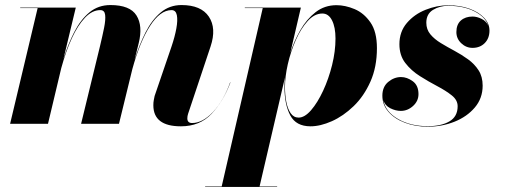

<svg xmlns="http://www.w3.org/2000/svg" viewBox="-20 -490 2004 760"><path d="M451 0H301L376 -308Q385.5 -347.5 392 -379.8Q398.5 -412 396.2 -431Q394 -450 377 -450Q345 -450 316.5 -420Q288 -390 264.2 -338.2Q240.5 -286.5 222.5 -220.5L170 0H20L129 -458H60V-460H280L231 -256Q249 -314.5 274 -363.2Q299 -412 334 -441Q369 -470 417 -470Q494.5 -470 520.2 -428.8Q546 -387.5 529 -319L512.5 -252.5Q531 -312 556 -361.5Q581 -411 616 -440.5Q651 -470 698.5 -470Q776 -470 806.8 -424Q837.5 -378 813.5 -306L724.5 -39.5Q721.5 -30.5 721.5 -21.5Q721.5 -3 740.5 -3Q782 -3 823.5 -47.2Q865 -91.5 891 -164L892 -163Q863.5 -88 817 -39Q770.5 10 696 10Q587 10 587 -73.5Q587 -85 588.8 -94Q590.5 -103 592 -110L659 -306Q672 -344.5 678 -377.2Q684 -410 680 -430Q676 -450 659 -450Q614 -450 573.8 -387.2Q533.5 -324.5 504 -217Z M1106 -145.5Q1106 -163 1108 -183.5L1007.5 248H1077V250H792V248H857.5L1020 -458H949V-460H1171L1129 -280Q1144 -327.5 1169 -371Q1194 -414.5 1229.5 -442Q1265 -469.5 1312 -469.5Q1346.5 -469.5 1383.5 -454Q1420.5 -438.5 1446.2 -401.5Q1472 -364.5 1472 -299.5Q1472 -224.5 1446.2 -166.8Q1420.5 -109 1379.8 -69.8Q1339 -30.5 1293.5 -10.2Q1248 10 1209 10Q1152 10 1129 -33.2Q1106 -76.5 1106 -145.5ZM1108 -145.5Q1108 -115 1113.2 -87.2Q1118.5 -59.5 1130.5 -42Q1142.5 -24.5 1162 -24.5Q1186 -24.5 1211.5 -54Q1237 -83.5 1259 -130.8Q1281 -178 1294.5 -232.5Q1308 -287 1308 -337.5Q1308 -382.5 1294.2 -409.5Q1280.5 -436.5 1256 -436.5Q1225 -436.5 1198 -406.8Q1171 -377 1150.8 -331.2Q1130.5 -285.5 1119.2 -235.8Q1108 -186 1108 -145.5Z M1890.5 -151Q1890.5 -101 1859.5 -64.5Q1828.5 -28 1779 -8.2Q1729.5 11.5 1673.5 11.5Q1624 11.5 1583 -4Q1542 -19.5 1517.8 -47.2Q1493.5 -75 1493.5 -111Q1493.5 -146.5 1516.8 -165.8Q1540 -185 1567.5 -185Q1591 -185 1613.8 -168.5Q1636.5 -152 1636.5 -117.5Q1636.5 -90 1615 -70.5Q1593.5 -51 1566.5 -51Q1546 -51 1525 -61.5Q1504 -72 1497 -94Q1506 -47.5 1555.5 -19Q1605 9.5 1673.5 9.5Q1726.5 9.5 1759 -9.5Q1791.5 -28.5 1791.5 -69.5Q1791.5 -94 1768.2 -112.5Q1745 -131 1710.8 -149Q1676.5 -167 1642 -188.8Q1607.5 -210.5 1584.2 -240.8Q1561 -271 1561 -315Q1561 -364.5 1590.5 -399Q1620 -433.5 1664.5 -451.2Q1709 -469 1754.5 -469Q1801 -469 1837.8 -455.8Q1874.5 -442.5 1896 -419.8Q1917.5 -397 1917.5 -369Q1917.5 -338.5 1898.8 -319.5Q1880 -300.5 1850.5 -300.5Q1825 -300.5 1805.8 -318.8Q1786.5 -337 1786.5 -363Q1786.5 -393 1804.2 -408.8Q1822 -424.5 1850.5 -424.5Q1868 -424.5 1886.5 -415.2Q1905 -406 1912.5 -388.5Q1902 -422.5 1858.5 -444.8Q1815 -467 1754.5 -467Q1720 -467 1693.8 -450.8Q1667.5 -434.5 1667.5 -400Q1667.5 -373.5 1683.5 -354.2Q1699.5 -335 1725 -319.5Q1750.5 -304 1779 -288.8Q1807.5 -273.5 1833 -255Q1858.5 -236.5 1874.5 -211.5Q1890.5 -186.5 1890.5 -151Z"/></svg>

Font: Bodoni* 96
Style: Bold Italic
Weight: 700
Italic angle: -13°
Version: Version 2.2